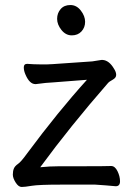

<svg xmlns="http://www.w3.org/2000/svg" viewBox="-20 -724 530 760"><path d="M258.5 -704.1Q283.2 -704.1 300 -682.1Q316.9 -660.2 316.9 -637.7Q316.9 -615.2 302.5 -599.6Q288.1 -584 264.2 -584Q240.2 -584 223.1 -605.5Q206.1 -627 206.1 -649.4Q206.1 -671.9 220 -688Q233.9 -704.1 258.5 -704.1ZM291 -65.9Q402.8 -65.9 418.9 -66.9H419.9Q435.1 -66.9 445.1 -46.4Q455.1 -25.9 455.1 -6.3Q455.1 13.2 438 13.2Q397 9.3 356.9 6.8H222.2Q132.3 6.8 105.2 11.5Q78.1 16.1 65.7 16.1Q53.2 16.1 42 -1.5Q30.8 -19 30.8 -33Q30.8 -46.9 34.9 -56.9Q39.1 -66.9 51 -75Q63 -83 86.9 -116.2Q210 -282.2 324.2 -408.2L190.9 -397.9Q165 -397 122.1 -391.1H120.1Q97.2 -391.1 81.1 -428.2Q74.2 -443.4 74.2 -457.3Q74.2 -471.2 86.9 -471.2H88.9Q114.7 -469.2 136.2 -469.2H168Q180.2 -469.2 189 -470.2L345.2 -481L381.8 -486.8H386.2Q412.1 -484.9 431.2 -452.1Q439.9 -439 439.9 -427.5Q439.9 -416 426 -408.4Q412.1 -400.9 407.2 -395Q257.3 -223.1 139.2 -62Q176.3 -65.9 213.9 -65.9Z"/></svg>

Font: LXGW WenKai Screen R
Style: Regular
Weight: 400
Designer: Fontworks Inc.
Version: Version 1.235;May 31, 2022